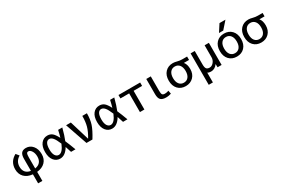

<svg xmlns="http://www.w3.org/2000/svg" viewBox="131 -2227 5758 3913"><g transform="rotate(-30 3010.0 -270.0)"><path d="M257 -460Q140 -391 140 -260Q140 -180 181 -132Q222 -84 300 -73V-355Q300 -447 334.5 -488.5Q369 -530 442 -530Q537 -530 599.5 -455.5Q662 -381 662 -260Q662 -146 593 -75Q524 -4 400 8V220H300V8Q176 -4 106.5 -75Q37 -146 37 -260Q37 -441 200 -530ZM400 -73Q478 -84 519 -132Q560 -180 560 -260Q560 -340 526.5 -392.5Q493 -445 452 -445Q423 -445 411.5 -422.5Q400 -400 400 -335Z M1208 -246Q1249 -154 1306 0H1202Q1162 -124 1156 -141Q1067 10 946 10Q855 10 798 -61.5Q741 -133 741 -260Q741 -388 798 -459Q855 -530 946 -530Q1009 -530 1055 -495.5Q1101 -461 1156 -356Q1177 -425 1198 -520H1296Q1253 -354 1208 -246ZM1116 -243Q1068 -360 1028.5 -405Q989 -450 946 -450Q898 -450 871 -403Q844 -356 844 -260Q844 -166 875.5 -118Q907 -70 956 -70Q1045 -70 1116 -243Z M1638 -60Q1712 -183 1739.5 -283Q1767 -383 1767 -520H1875Q1875 -377 1840.5 -270Q1806 -163 1705 0H1565L1385 -520H1497L1636 -60Z M2431 -246Q2472 -154 2529 0H2425Q2385 -124 2379 -141Q2290 10 2169 10Q2078 10 2021 -61.5Q1964 -133 1964 -260Q1964 -388 2021 -459Q2078 -530 2169 -530Q2232 -530 2278 -495.5Q2324 -461 2379 -356Q2400 -425 2421 -520H2519Q2476 -354 2431 -246ZM2339 -243Q2291 -360 2251.5 -405Q2212 -450 2169 -450Q2121 -450 2094 -403Q2067 -356 2067 -260Q2067 -166 2098.5 -118Q2130 -70 2179 -70Q2268 -70 2339 -243Z M2928 -440V0H2823V-440H2618V-520H3128V-440Z M3378 -520V-180Q3378 -114 3393.5 -92Q3409 -70 3452 -70Q3502 -70 3542 -88L3557 -10Q3500 10 3437 10Q3349 10 3310.5 -29Q3272 -68 3272 -160V-520Z M4101 -420V-418Q4151 -358 4151 -250Q4151 -132 4081 -61Q4011 10 3901 10Q3788 10 3719.5 -63Q3651 -136 3651 -260Q3651 -384 3719.5 -457Q3788 -530 3901 -530Q3942 -530 3997 -515Q4052 -500 4111 -500H4221V-420ZM3793 -120Q3833 -70 3901 -70Q3969 -70 4009 -120Q4049 -170 4049 -260Q4049 -350 4009 -400Q3969 -450 3901 -450Q3833 -450 3793 -400Q3753 -350 3753 -260Q3753 -170 3793 -120Z M4645 -520H4745V0H4650L4648 -75H4646Q4586 10 4492 10Q4444 10 4413 -11V220H4315V-520H4413V-200Q4413 -129 4435.5 -101.5Q4458 -74 4510 -74Q4561 -74 4603 -123.5Q4645 -173 4645 -240Z M5134 -760H5274L5124 -590H5024ZM4922.5 -457Q4991 -530 5104 -530Q5217 -530 5285.5 -457Q5354 -384 5354 -260Q5354 -136 5285.5 -63Q5217 10 5104 10Q4991 10 4922.5 -63Q4854 -136 4854 -260Q4854 -384 4922.5 -457ZM4996 -120Q5036 -70 5104 -70Q5172 -70 5212 -120Q5252 -170 5252 -260Q5252 -350 5212 -400Q5172 -450 5104 -450Q5036 -450 4996 -400Q4956 -350 4956 -260Q4956 -170 4996 -120Z M5878 -420V-418Q5928 -358 5928 -250Q5928 -132 5858 -61Q5788 10 5678 10Q5565 10 5496.5 -63Q5428 -136 5428 -260Q5428 -384 5496.5 -457Q5565 -530 5678 -530Q5719 -530 5774 -515Q5829 -500 5888 -500H5998V-420ZM5570 -120Q5610 -70 5678 -70Q5746 -70 5786 -120Q5826 -170 5826 -260Q5826 -350 5786 -400Q5746 -450 5678 -450Q5610 -450 5570 -400Q5530 -350 5530 -260Q5530 -170 5570 -120Z"/></g></svg>

Font: M PLUS 1p Medium
Style: Regular
Weight: 500
Version: Version 1.062